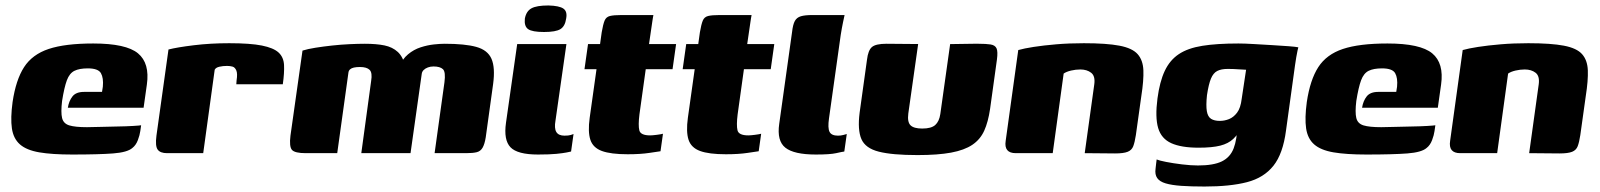

<svg xmlns="http://www.w3.org/2000/svg" viewBox="-20 -560 5849 702"><path d="M244 5Q170 5 123.5 -3Q77 -11 53 -32Q29 -53 23.5 -90.5Q18 -128 26 -187Q38 -268 68 -314.5Q98 -361 158 -381Q218 -401 321 -401Q441 -401 484.5 -365Q528 -329 517 -251L505 -166H228Q232 -191 245 -207.5Q258 -224 287 -224H353L356 -243Q359 -275 349 -292.5Q339 -310 301 -310Q270 -310 252 -301Q234 -292 224.5 -266.5Q215 -241 207 -191Q202 -149 207 -128.5Q212 -108 233.5 -101.5Q255 -95 298 -95Q314 -95 345 -96Q376 -97 409 -97.5Q442 -98 466.5 -99.5Q491 -101 496 -102L493 -81Q491 -66 484 -47.5Q477 -29 464 -19Q446 -3 393.5 1Q341 5 244 5Z M723 0H591Q566 0 556.5 -13Q547 -26 552 -64L596 -379Q627 -387 688 -394.5Q749 -402 818 -402Q895 -402 937.5 -393.5Q980 -385 998.5 -368Q1017 -351 1018.5 -322.5Q1020 -294 1014 -252H844L845 -266Q849 -291 844 -302.5Q839 -314 830 -316.5Q821 -319 810 -319Q795 -319 782 -316Q769 -313 765 -305Z M1098 0Q1058 0 1047.5 -12Q1037 -24 1042 -64L1086 -375Q1105 -381 1133.5 -385.5Q1162 -390 1194 -393.5Q1226 -397 1258 -398.5Q1290 -400 1314 -400Q1356 -400 1385.5 -394Q1415 -388 1434.5 -370Q1454 -352 1463 -314L1439 -315Q1451 -344 1472 -361.5Q1493 -379 1518 -387Q1543 -395 1566 -397.5Q1589 -400 1606 -400Q1680 -400 1721.5 -388.5Q1763 -377 1777 -345Q1791 -313 1783 -253L1756 -58Q1752 -33 1744.5 -20Q1737 -7 1723 -3.5Q1709 0 1684 0H1569Q1578 -65 1587 -129.5Q1596 -194 1605 -259Q1610 -297 1599.5 -307Q1589 -317 1565 -317Q1554 -317 1544.5 -313.5Q1535 -310 1529 -304Q1523 -298 1522 -290L1481 0H1301L1337 -264Q1342 -294 1331.5 -304.5Q1321 -315 1296 -315Q1283 -315 1274 -313Q1265 -311 1260 -306.5Q1255 -302 1254 -295L1213 0Z M1947 5Q1872 5 1846.5 -21.5Q1821 -48 1830 -111L1871 -399H2051L2011 -119Q2006 -91 2014 -77.5Q2022 -64 2044 -64Q2059 -64 2067 -66.5Q2075 -69 2077 -70L2068 -6Q2064 -5 2051.5 -2.5Q2039 0 2014.5 2.5Q1990 5 1947 5ZM1969 -443Q1926 -443 1911 -453.5Q1896 -464 1899 -492Q1904 -519 1923 -529.5Q1942 -540 1985 -540Q2025 -539 2040 -528.5Q2055 -518 2050 -492Q2046 -464 2029 -453.5Q2012 -443 1969 -443Z M2275 4Q2213 4 2180.5 -8Q2148 -20 2138.5 -49Q2129 -78 2136 -129L2161 -307H2117L2130 -399H2174L2180 -442Q2185 -471 2190.5 -484.5Q2196 -498 2210 -501.5Q2224 -505 2252 -505H2369Q2368 -500 2367 -494Q2366 -488 2365 -481L2353 -399H2452L2439 -307H2341L2318 -142Q2313 -102 2317.5 -83.5Q2322 -65 2357 -65Q2365 -65 2381 -67Q2397 -69 2404 -71L2395 -7Q2387 -6 2354.5 -1Q2322 4 2275 4Z M2634 4Q2572 4 2539.5 -8Q2507 -20 2497.5 -49Q2488 -78 2495 -129L2520 -307H2476L2489 -399H2533L2539 -442Q2544 -471 2549.5 -484.5Q2555 -498 2569 -501.5Q2583 -505 2611 -505H2728Q2727 -500 2726 -494Q2725 -488 2724 -481L2712 -399H2811L2798 -307H2700L2677 -142Q2672 -102 2676.5 -83.5Q2681 -65 2716 -65Q2724 -65 2740 -67Q2756 -69 2763 -71L2754 -7Q2746 -6 2713.5 -1Q2681 4 2634 4Z M2963 5Q2883 5 2851.5 -20Q2820 -45 2829 -107L2876 -443Q2879 -470 2886 -483Q2893 -496 2908 -500.5Q2923 -505 2950 -505H3068Q3067 -501 3062.5 -479.5Q3058 -458 3054 -433L3011 -127Q3006 -92 3013 -78Q3020 -64 3044 -64Q3054 -64 3063.5 -66.5Q3073 -69 3076 -70L3067 -6Q3059 -5 3037 0Q3015 5 2963 5Z M3337 -399 3301 -145Q3297 -114 3309 -102Q3321 -90 3352 -90Q3385 -90 3399.5 -103Q3414 -116 3418 -143L3454 -399Q3455 -399 3469.5 -399Q3484 -399 3503.5 -399.5Q3523 -400 3539 -400Q3555 -400 3558 -400Q3585 -400 3601.5 -397.5Q3618 -395 3623.5 -383.5Q3629 -372 3625 -342L3600 -162Q3593 -114 3578.5 -82Q3564 -50 3535 -30.5Q3506 -11 3457.5 -2Q3409 7 3335 7Q3242 7 3193 -5.5Q3144 -18 3129.5 -51.5Q3115 -85 3123 -148L3150 -342Q3154 -376 3168 -388Q3182 -400 3221 -400Q3251 -400 3279 -399.5Q3307 -399 3337 -399Z M3694 0Q3650 0 3657 -45L3703 -377Q3724 -383 3759.5 -388.5Q3795 -394 3842 -398Q3889 -402 3943 -402Q4026 -402 4073 -393Q4120 -384 4139.5 -362Q4159 -340 4160.5 -303Q4162 -266 4153 -209L4133 -66Q4129 -40 4123.5 -25.5Q4118 -11 4103 -5Q4088 1 4057 1L3946 0L3981 -252Q3985 -282 3969.5 -294Q3954 -306 3930 -306Q3913 -306 3896 -302Q3879 -298 3869 -291L3829 0Z M4384 122Q4334 122 4299 119.5Q4264 117 4242 110.5Q4220 104 4211 91Q4202 78 4205 57Q4206 51 4207 39Q4208 27 4209 23Q4218 27 4243.5 32Q4269 37 4301.5 41Q4334 45 4360 45Q4417 45 4447.5 30Q4478 15 4490.5 -17.5Q4503 -50 4504 -101L4522 -98Q4507 -69 4489 -52Q4471 -35 4441.5 -27.5Q4412 -20 4362 -20Q4299 -20 4262.5 -36.5Q4226 -53 4214.5 -92Q4203 -131 4212 -200Q4220 -261 4238.5 -300.5Q4257 -340 4290 -362Q4323 -384 4376 -392.5Q4429 -401 4508 -401Q4530 -401 4563.5 -399Q4597 -397 4631.5 -395Q4666 -393 4692 -391Q4718 -389 4727 -387Q4726 -385 4724 -374.5Q4722 -364 4719.5 -351Q4717 -338 4715 -322L4682 -83Q4671 2 4636 46Q4601 90 4539.5 106Q4478 122 4384 122ZM4440 -118Q4457 -118 4473.5 -124.5Q4490 -131 4503 -148Q4516 -165 4520 -199L4536 -305Q4529 -305 4509 -306.5Q4489 -308 4469 -308Q4445 -308 4430.5 -300.5Q4416 -293 4407.5 -272.5Q4399 -252 4393 -212Q4389 -174 4392.5 -153.5Q4396 -133 4408 -125.5Q4420 -118 4440 -118Z M4976 5Q4902 5 4855.5 -3Q4809 -11 4785 -32Q4761 -53 4755.5 -90.5Q4750 -128 4758 -187Q4770 -268 4800 -314.5Q4830 -361 4890 -381Q4950 -401 5053 -401Q5173 -401 5216.5 -365Q5260 -329 5249 -251L5237 -166H4960Q4964 -191 4977 -207.5Q4990 -224 5019 -224H5085L5088 -243Q5091 -275 5081 -292.5Q5071 -310 5033 -310Q5002 -310 4984 -301Q4966 -292 4956.5 -266.5Q4947 -241 4939 -191Q4934 -149 4939 -128.5Q4944 -108 4965.5 -101.5Q4987 -95 5030 -95Q5046 -95 5077 -96Q5108 -97 5141 -97.5Q5174 -98 5198.5 -99.5Q5223 -101 5228 -102L5225 -81Q5223 -66 5216 -47.5Q5209 -29 5196 -19Q5178 -3 5125.5 1Q5073 5 4976 5Z M5319 0Q5275 0 5282 -45L5328 -377Q5349 -383 5384.5 -388.5Q5420 -394 5467 -398Q5514 -402 5568 -402Q5651 -402 5698 -393Q5745 -384 5764.5 -362Q5784 -340 5785.5 -303Q5787 -266 5778 -209L5758 -66Q5754 -40 5748.5 -25.5Q5743 -11 5728 -5Q5713 1 5682 1L5571 0L5606 -252Q5610 -282 5594.5 -294Q5579 -306 5555 -306Q5538 -306 5521 -302Q5504 -298 5494 -291L5454 0Z"/></svg>

Font: Genos ExtraBold
Style: Italic
Weight: 800
Italic angle: -8°
Version: Version 1.010